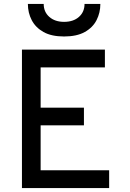

<svg xmlns="http://www.w3.org/2000/svg" viewBox="-20 -951 656 971"><path d="M91 0V-700H510.5V-610H185.5V-406.5H404.5V-317H185.5V-90H532V0ZM304 -766.5Q240.5 -766.5 200.2 -789Q160 -811.5 140.5 -849Q121 -886.5 121 -931H201Q201 -890.5 229.5 -865.5Q258 -840.5 304 -840.5Q351 -840.5 379.2 -865.5Q407.5 -890.5 407.5 -931H487.5Q487.5 -886.5 468.2 -849Q449 -811.5 408.5 -789Q368 -766.5 304 -766.5Z"/></svg>

Font: Overpass Mono Light Medium
Style: Regular
Weight: 500
Monospace: yes
Version: Version 4.000